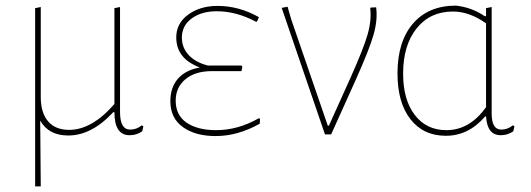

<svg xmlns="http://www.w3.org/2000/svg" viewBox="-20 -478 1888 683"><path d="M105 185V-449L125 -453V-133Q125 -77 151 -46.5Q177 -16 226 -16Q307 -16 387 -108V-449L407 -453V-79Q407 -17 443 -17Q466 -17 484 -32L490 -29L486 -11Q466 3 441 3Q387 3 387 -79H383Q306 4 223 4Q153 4 123 -49L125 185Z M747 6Q675 6 630.5 -26Q586 -58 586 -118Q586 -167 613 -198Q640 -229 691 -238Q607 -269 607 -345Q607 -395 649.5 -426Q692 -457 754 -457Q830 -457 901 -417L894 -401H890Q820 -438 751 -438Q697 -438 662 -412.5Q627 -387 627 -344Q627 -308 651.5 -282Q676 -256 719 -245H839L842 -241L839 -225H734Q674 -225 639.5 -196Q605 -167 605 -120Q605 -68 644 -41.5Q683 -15 749 -15Q826 -15 900 -57L905 -56L904 -38Q826 6 747 6Z M1318 -452Q1324 -408 1309 -355Q1294 -302 1245 -193L1158 0H1136L982 -450L1003 -454L1016 -409L1146 -31H1150L1228 -204Q1274 -307 1288 -356.5Q1302 -406 1297 -449L1298 -451Z M1566 5Q1486 5 1440 -54Q1394 -113 1394 -217Q1394 -330 1449 -394Q1504 -458 1602 -458Q1658 -452 1705 -420L1709 -421V-449L1729 -453V-74Q1729 -17 1763 -17Q1786 -17 1804 -32L1810 -29L1806 -11Q1786 3 1761 3Q1713 3 1709 -64H1706Q1647 5 1566 5ZM1414 -216Q1414 -123 1455.5 -69Q1497 -15 1568 -15Q1651 -15 1709 -97V-395Q1650 -437 1591 -437Q1510 -437 1462 -377Q1414 -317 1414 -216Z"/></svg>

Font: Alegreya Sans SC Thin
Style: Regular
Weight: 100
Designer: Juan Pablo del Peral
Foundry: Huerta Tipografica
Version: Version 2.007